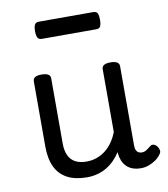

<svg xmlns="http://www.w3.org/2000/svg" viewBox="-87 -844 819 936"><g transform="rotate(-10 322.5 -376.0)"><path d="M269 17Q211 17 172 -3.5Q133 -24 113.5 -64.5Q94 -105 94 -166V-489Q94 -502 104.5 -508.5Q115 -515 136 -515Q158 -515 169 -508.5Q180 -502 180 -489V-166Q180 -131 191 -107Q202 -83 224.5 -71Q247 -59 280 -59Q308 -59 332 -68Q356 -77 375.5 -92.5Q395 -108 410 -130Q425 -152 435 -177V-489Q435 -502 445.5 -508.5Q456 -515 478 -515Q499 -515 510 -508.5Q521 -502 521 -489V-96Q521 -82 525 -73Q529 -64 536.5 -60Q544 -56 553 -56Q562 -56 569.5 -59.5Q577 -63 584.5 -69Q592 -75 599 -80Q607 -86 616.5 -83Q626 -80 634 -69Q639 -62 641 -52Q643 -42 636 -33Q626 -18 610 -6.5Q594 5 575 12Q556 19 536 19Q512 19 494.5 12.5Q477 6 465 -6Q453 -18 446 -34Q439 -50 437 -69L436 -78Q422 -56 404.5 -38.5Q387 -21 366 -8.5Q345 4 320.5 10.5Q296 17 269 17ZM169 -686Q152 -686 147 -698Q142 -710 142 -728Q142 -747 147 -759Q152 -771 169 -771H437Q455 -771 459.5 -759Q464 -747 464 -728Q464 -710 459.5 -698Q455 -686 437 -686Z"/></g></svg>

Font: Playwrite ES Deco
Style: Regular
Weight: 400
Designer: Veronika Burian, José Scaglione
Foundry: TypeTogether
Version: Version 1.002